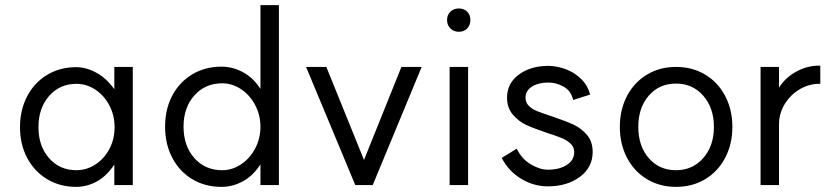

<svg xmlns="http://www.w3.org/2000/svg" viewBox="-20 -722 3263 749"><path d="M58 -226Q58 -293 86 -346.5Q114 -400 164 -430Q214 -460 277 -460Q317 -460 356.5 -438Q396 -416 426 -374V-461H498V0H426V-80Q396 -35 357.5 -14Q319 7 277 7Q214 7 164 -23Q114 -53 86 -106Q58 -159 58 -226ZM427 -226Q427 -273 406 -312Q385 -351 351 -373Q317 -395 278 -395Q213 -395 171.5 -347.5Q130 -300 130 -226Q130 -152 171.5 -105Q213 -58 278 -58Q317 -58 351 -79.5Q385 -101 406 -139.5Q427 -178 427 -226Z M624 -228Q624 -296 652 -349Q680 -402 730 -432Q780 -462 844 -462Q888 -462 928.5 -440Q969 -418 996 -375V-702H1068V0H996V-81Q968 -37 928 -15Q888 7 844 7Q780 7 730 -23Q680 -53 652 -106.5Q624 -160 624 -228ZM996 -228Q996 -273 975.5 -312Q955 -351 920.5 -374Q886 -397 847 -397Q780 -397 738 -349.5Q696 -302 696 -228Q696 -153 738 -105.5Q780 -58 847 -58Q886 -58 920.5 -81Q955 -104 975.5 -143Q996 -182 996 -228Z M1434 0H1366L1174 -461H1253L1400 -98L1546 -461H1625Z M1806 -461V0H1734V-461ZM1815 -644Q1815 -624 1802.5 -611Q1790 -598 1770 -598Q1750 -598 1737 -611Q1724 -624 1724 -644Q1724 -664 1737 -676.5Q1750 -689 1770 -689Q1790 -689 1802.5 -676.5Q1815 -664 1815 -644Z M2117 -60Q2162 -60 2191 -78.5Q2220 -97 2220 -129Q2220 -149 2205 -162.5Q2190 -176 2170 -184Q2150 -192 2110 -205Q2060 -222 2032 -235Q2004 -248 1981 -274.5Q1958 -301 1958 -341Q1958 -397 2004 -431Q2050 -465 2119 -465Q2149 -465 2183 -453.5Q2217 -442 2244.5 -416.5Q2272 -391 2282 -353L2216 -332Q2207 -369 2178 -384.5Q2149 -400 2119 -400Q2080 -400 2055 -384Q2030 -368 2030 -341Q2030 -321 2044 -308Q2058 -295 2077.5 -287.5Q2097 -280 2139 -266Q2189 -249 2218 -235.5Q2247 -222 2269.5 -196Q2292 -170 2292 -129Q2292 -69 2242 -32Q2192 5 2117 5Q2063 5 2014 -24Q1965 -53 1937 -106L1996 -142Q2015 -102 2050.5 -81Q2086 -60 2117 -60Z M2765 -227Q2765 -301 2723.5 -348.5Q2682 -396 2617 -396Q2552 -396 2511 -349Q2470 -302 2470 -227Q2470 -152 2511 -105Q2552 -58 2617 -58Q2682 -58 2723.5 -105.5Q2765 -153 2765 -227ZM2837 -227Q2837 -160 2809 -106.5Q2781 -53 2731 -23Q2681 7 2617 7Q2554 7 2504 -23Q2454 -53 2426 -106.5Q2398 -160 2398 -227Q2398 -294 2426 -347.5Q2454 -401 2504 -431Q2554 -461 2617 -461Q2681 -461 2731 -431Q2781 -401 2809 -347.5Q2837 -294 2837 -227Z M2947 -461H3019V-380Q3043 -419 3087 -443Q3131 -467 3180 -466V-395Q3138 -396 3101 -374.5Q3064 -353 3041.5 -316.5Q3019 -280 3019 -237V0H2947Z"/></svg>

Font: SUITE
Style: Regular
Weight: 400
Designer: Sun
Foundry: Sun
Version: Version 2.040